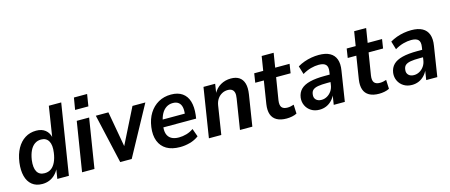

<svg xmlns="http://www.w3.org/2000/svg" viewBox="-46 -1283 4356 1857"><g transform="rotate(-15 2132.0 -354.5)"><path d="M205 10Q143 10 103 -22.5Q63 -55 48 -113Q33 -171 43 -248Q54 -328 85.5 -385Q117 -442 166 -473Q215 -504 278 -504Q334 -504 369 -476Q404 -448 415 -398H412L460 -705H584L472 0H356L372 -100H375Q358 -65 332 -40Q306 -15 274 -2.5Q242 10 205 10ZM253 -85Q291 -85 318.5 -104.5Q346 -124 364 -162.5Q382 -201 389 -253Q400 -328 377 -368.5Q354 -409 302 -409Q265 -409 237 -389Q209 -369 191 -331.5Q173 -294 165 -241Q155 -165 177.5 -125Q200 -85 253 -85Z M695 -600 715 -719H847L828 -600ZM604 0 683 -494H807L728 0Z M986 0 874 -494H1000L1068 -113H1050L1241 -494H1370L1101 0Z M1586 10Q1503 10 1450.5 -21Q1398 -52 1375.5 -110Q1353 -168 1364 -249Q1375 -328 1410.5 -384.5Q1446 -441 1501.5 -472.5Q1557 -504 1628 -504Q1697 -504 1740.5 -473.5Q1784 -443 1801 -387Q1818 -331 1809 -252L1804 -216H1459L1470 -291H1726L1708 -273Q1716 -323 1709 -355Q1702 -387 1680.5 -403.5Q1659 -420 1624 -420Q1587 -420 1558.5 -401.5Q1530 -383 1511.5 -349.5Q1493 -316 1484 -268L1479 -239Q1470 -187 1481 -152.5Q1492 -118 1521.5 -100.5Q1551 -83 1598 -83Q1635 -83 1673.5 -94Q1712 -105 1744 -128L1773 -47Q1733 -17 1683.5 -3.5Q1634 10 1586 10Z M1874 0 1952 -494H2069L2054 -397H2050Q2077 -450 2124 -477Q2171 -504 2228 -504Q2279 -504 2311 -482.5Q2343 -461 2355.5 -418.5Q2368 -376 2358 -311L2309 0H2185L2233 -304Q2239 -339 2233.5 -360.5Q2228 -382 2212 -393Q2196 -404 2170 -404Q2138 -404 2111 -389Q2084 -374 2066.5 -348Q2049 -322 2043 -287L1998 0Z M2651 10Q2591 10 2553 -11.5Q2515 -33 2501 -74Q2487 -115 2496 -175L2532 -403H2446L2460 -494H2550L2573 -637H2693L2670 -494H2814L2800 -403H2655L2619 -181Q2612 -132 2629 -111Q2646 -90 2686 -90Q2702 -90 2719 -93.5Q2736 -97 2750 -102L2754 -12Q2734 -1 2706 4.5Q2678 10 2651 10Z M2981 10Q2933 10 2898 -12Q2863 -34 2845.5 -70.5Q2828 -107 2833 -150Q2840 -200 2871.5 -231.5Q2903 -263 2963 -278Q3023 -293 3114 -293H3176L3166 -221H3117Q3061 -221 3026.5 -215Q2992 -209 2974.5 -194Q2957 -179 2954 -150Q2949 -117 2968.5 -97Q2988 -77 3024 -77Q3052 -77 3078 -91Q3104 -105 3123 -131.5Q3142 -158 3147 -194L3166 -320Q3174 -368 3154 -390Q3134 -412 3083 -412Q3046 -412 3004.5 -401Q2963 -390 2919 -364L2894 -447Q2926 -466 2961 -478.5Q2996 -491 3033.5 -497.5Q3071 -504 3108 -504Q3176 -504 3218 -481Q3260 -458 3276.5 -413Q3293 -368 3282 -301L3235 0H3124L3140 -103H3144Q3129 -67 3104 -41.5Q3079 -16 3048 -3Q3017 10 2981 10Z M3577 10Q3517 10 3479 -11.5Q3441 -33 3427 -74Q3413 -115 3422 -175L3458 -403H3372L3386 -494H3476L3499 -637H3619L3596 -494H3740L3726 -403H3581L3545 -181Q3538 -132 3555 -111Q3572 -90 3612 -90Q3628 -90 3645 -93.5Q3662 -97 3676 -102L3680 -12Q3660 -1 3632 4.5Q3604 10 3577 10Z M3907 10Q3859 10 3824 -12Q3789 -34 3771.5 -70.5Q3754 -107 3759 -150Q3766 -200 3797.5 -231.5Q3829 -263 3889 -278Q3949 -293 4040 -293H4102L4092 -221H4043Q3987 -221 3952.5 -215Q3918 -209 3900.5 -194Q3883 -179 3880 -150Q3875 -117 3894.5 -97Q3914 -77 3950 -77Q3978 -77 4004 -91Q4030 -105 4049 -131.5Q4068 -158 4073 -194L4092 -320Q4100 -368 4080 -390Q4060 -412 4009 -412Q3972 -412 3930.5 -401Q3889 -390 3845 -364L3820 -447Q3852 -466 3887 -478.5Q3922 -491 3959.5 -497.5Q3997 -504 4034 -504Q4102 -504 4144 -481Q4186 -458 4202.5 -413Q4219 -368 4208 -301L4161 0H4050L4066 -103H4070Q4055 -67 4030 -41.5Q4005 -16 3974 -3Q3943 10 3907 10Z"/></g></svg>

Font: Nunito Sans 10pt SemiCondensed
Style: Bold Italic
Weight: 700
Width: 4
Italic angle: -9°
Designer: Vernon Adams
Foundry: Vernon Adams
Version: Version 3.101;gftools[0.9.27]